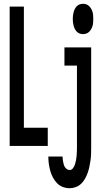

<svg xmlns="http://www.w3.org/2000/svg" viewBox="-20 -770 540 1013"><path d="M31 0V-735H106V-96H232V0ZM418 -590Q409 -590 400.5 -593Q392 -596 385.5 -602.5Q379 -609 375 -617Q371 -625 368.5 -634Q366 -643 365 -652Q364 -661 364 -670Q364 -679 365 -688Q366 -697 368.5 -706Q371 -715 375 -723Q379 -731 385.5 -737.5Q392 -744 400.5 -747Q409 -750 418 -750Q427 -750 435.5 -747Q444 -744 450.5 -737.5Q457 -731 461.5 -723Q466 -715 468.5 -706Q471 -697 471.5 -688Q472 -679 472 -670Q472 -661 471.5 -652Q471 -643 468.5 -634Q466 -625 461.5 -617Q457 -609 450.5 -602.5Q444 -596 435.5 -593Q427 -590 418 -590ZM348 223Q329 223 311.5 216.5Q294 210 281 196.5Q268 183 259 166Q250 149 245 130.5Q240 112 237.5 93.5Q235 75 235 56H310Q310 63 311 70.5Q312 78 313.5 85.5Q315 93 317 100Q319 107 323.5 113Q328 119 334 123Q340 127 348 127Q358 127 365 117.5Q372 108 375.5 97.5Q379 87 381 76Q383 65 384 54Q385 43 385.5 32Q386 21 386 10V-424H320V-520H461V10Q461 27 460.5 43.5Q460 60 457.5 76.5Q455 93 451.5 110Q448 127 442.5 142.5Q437 158 428.5 173Q420 188 408 199.5Q396 211 380 217Q364 223 348 223Z"/></svg>

Font: Iosevka Term
Style: Bold
Weight: 700
Monospace: yes
Designer: Belleve Invis
Foundry: Belleve Invis
Version: Version 30.0.1